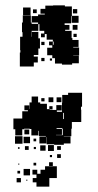

<svg xmlns="http://www.w3.org/2000/svg" viewBox="-20 -598 365 716"><path d="M106 -350H54V-402H56V-411H55V-461H64V-478H62V-514H65V-541H95V-514H98V-509H122V-544H147V-547H131V-565H149V-549V-577H178V-578H222V-574H248V-539H273V-513H247V-538H245V-511H221V-489V-505H239V-487H223V-483H247V-456H250V-449H273V-423H253V-421H275V-391H253V-390H274V-362H249V-357H211V-361H185V-381H175V-392H156V-420H175V-429H163V-443H177V-450H154V-471H147V-459H133V-473H145V-483H127V-508H123V-483H98V-479H123V-455H129V-417H123V-393H106V-387H121V-365H106ZM94 -542H66V-570H94ZM268 -548H252V-564H268ZM117 -549H103V-563H117ZM122 -514H98V-538H122ZM269 -487H251V-505H269ZM97 -461V-478H96V-461ZM266 -460H254V-472H266ZM180 -431V-443H177V-431ZM146 -430H134V-442H146ZM146 -370H134V-382H146ZM174 -372H166V-380H174ZM63 -93H37V-116H30V-156H63V-183H84V-187H71V-205H89V-192H90V-216H98V-238H122V-216H130V-211H155V-191H164V-202H176V-190H165V-188H190V-206H210V-186H192V-181H211V-215H212V-244H234V-252H286V-200H282V-189H283V-143H248V-118H246V-90H218V-89H243V-63H218V-58H182V-60H154V-87H153V-63H127V-89H151V-91H125V-110H123V-93H97V-117H91V-118H70V-116H63ZM179 -217H161V-235H179ZM209 -217H191V-235H209ZM146 -220H134V-232H146ZM218 -154V-177H215V-154ZM211 -95H189V-115V-94H214V-118H212V-120H191V-117H211ZM89 -97H71V-115H89ZM64 -62H36V-90H64ZM92 -64H68V-88H92ZM115 -71H105V-81H115ZM181 -35H159V-57H181ZM150 -36H130V-56H150ZM87 -39H73V-53H87ZM207 -39H193V-53H207ZM114 -42H106V-50H114ZM53 -43H47V-49H53ZM207 -9H193V-23H207ZM174 -12H166V-20H174ZM177 21H163V7H177ZM115 19H105V9H115ZM52 16H48V12H52ZM164 98H116V82H102V66H116V53H101V35H119V50H131V35H148V22H192V66H164ZM92 56H68V32H92ZM55 49H45V39H55ZM58 82H42V66H58ZM82 76H78V72H82Z"/></svg>

Font: Rubik Storm
Style: Regular
Weight: 400
Designer: Hubert and Fischer, NaN
Foundry: Hubert and Fischer, NaN
Version: Version 2.201